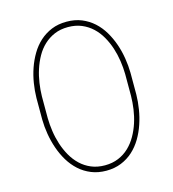

<svg xmlns="http://www.w3.org/2000/svg" viewBox="-109 -811 817 909"><g transform="rotate(-15 300.0 -356.0)"><path d="M530.3 -302.2Q529.8 -267.6 523.9 -231Q518.1 -194.3 506.3 -159.7Q494.6 -125 476.3 -94.2Q458 -63.5 432.6 -40.3Q407.2 -17.1 374.3 -3.7Q341.3 9.8 300.8 9.8Q260.3 9.8 227.3 -3.7Q194.3 -17.1 168.7 -40.3Q143.1 -63.5 124.5 -94.2Q106 -125 94 -159.7Q82 -194.3 75.9 -231Q69.8 -267.6 69.3 -302.2V-408.7Q69.8 -443.4 75.7 -480Q81.5 -516.6 93.5 -551.3Q105.5 -585.9 123.8 -616.7Q142.1 -647.5 167.7 -670.7Q193.4 -693.8 226.1 -707.3Q258.8 -720.7 299.8 -720.7Q340.8 -720.7 373.5 -707.3Q406.2 -693.8 431.9 -670.7Q457.5 -647.5 475.8 -616.7Q494.1 -585.9 506.1 -551.3Q518.1 -516.6 523.9 -480Q529.8 -443.4 530.3 -408.7ZM504.4 -409.7Q503.9 -440.9 499 -474.1Q494.1 -507.3 483.9 -538.8Q473.6 -570.3 457.5 -598.6Q441.4 -627 418.7 -648.2Q396 -669.4 366.5 -681.9Q336.9 -694.3 299.8 -694.3Q262.7 -694.3 233.4 -681.9Q204.1 -669.4 181.4 -648.2Q158.7 -627 142.8 -598.6Q127 -570.3 116.7 -538.6Q106.4 -506.8 101.6 -473.6Q96.7 -440.4 96.2 -409.7V-302.2Q96.7 -271 101.6 -237.8Q106.4 -204.6 116.7 -172.9Q127 -141.1 143.1 -112.8Q159.2 -84.5 181.9 -63Q204.6 -41.5 234.1 -29.1Q263.7 -16.6 300.8 -16.6Q337.9 -16.6 367.4 -29.1Q397 -41.5 419.4 -63Q441.9 -84.5 458 -112.8Q474.1 -141.1 484.4 -172.9Q494.6 -204.6 499.3 -237.8Q503.9 -271 504.4 -302.2Z"/></g></svg>

Font: Roboto Mono Thin
Style: Regular
Weight: 250
Designer: Google
Version: Version 2.000985; 2015; ttfautohint (v1.3)